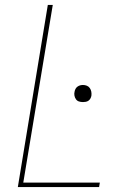

<svg xmlns="http://www.w3.org/2000/svg" viewBox="-20 -755 540 775"><path d="M52 0 173 -735H193L74 -18H383L380 0ZM315 -343Q306 -343 298.5 -345.5Q291 -348 286.5 -354.5Q282 -361 280.5 -369Q279 -377 281 -385Q282 -391 285 -396.5Q288 -402 293 -405.5Q298 -409 303.5 -410.5Q309 -412 315 -412Q323 -412 330.5 -409Q338 -406 342.5 -399.5Q347 -393 348.5 -385Q350 -377 349 -369Q348 -363 345 -357.5Q342 -352 337 -348.5Q332 -345 326 -344Q320 -343 315 -343Z"/></svg>

Font: Iosevka Curly Thin Oblique
Style: Regular
Weight: 100
Italic angle: -9°
Monospace: yes
Designer: Belleve Invis
Foundry: Belleve Invis
Version: Version 11.1.0; ttfautohint (v1.8.3)